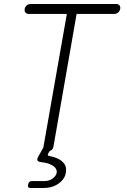

<svg xmlns="http://www.w3.org/2000/svg" viewBox="-20 -750 640 965"><path d="M316 -680H125Q114 -680 108 -687Q102 -694 104 -705Q106 -716 114.5 -723Q123 -730 134 -730H564Q575 -730 580.5 -723Q586 -716 584 -705Q582 -694 573.5 -687Q565 -680 554 -680H365L249 -15Q247 -2 239 4Q235 7 230 9L223 20Q219 27 221 30.5Q223 34 231 35Q246 37 263 44Q287 53 301.5 71Q316 89 311 118Q306 150 274.5 172.5Q243 195 198 195H135Q126 195 122.5 191Q119 187 121 178Q123 169 127.5 164.5Q132 160 141 160H204Q228 160 245 147Q262 134 265 118Q268 94 239 79Q218 68 187 65Q172 63 168.5 56.5Q165 50 173 36L198 -9Q199 -12 199 -15Z"/></svg>

Font: Maple Mono Thin
Style: Italic
Weight: 250
Italic angle: -10°
Monospace: yes
Designer: subframe7536
Version: Version 7.000